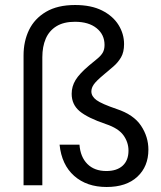

<svg xmlns="http://www.w3.org/2000/svg" viewBox="-20 -740 645 767"><path d="M405.9 7Q326.5 7 276.3 -37.4Q226.2 -81.7 218 -162.2H297.5Q301 -113.1 329 -85Q357.1 -56.8 404.9 -56.8Q447 -56.8 470.2 -78.2Q493.3 -99.6 493.3 -138.2Q493.3 -171.5 473.2 -199.5Q453 -227.6 403 -244.3Q330 -269.1 298.1 -295.8Q266.3 -322.5 266.3 -365.3Q266.3 -394.8 281.9 -420.4Q297.5 -446 336 -478.5Q355.5 -494.7 369.2 -505.9Q382.8 -517 390.2 -529.3Q397.6 -541.6 397.6 -560.6Q397.6 -601.9 365.9 -627.4Q334.3 -653 279.2 -653Q234.4 -653 205.4 -635.1Q176.4 -617.2 162.7 -585.4Q149.1 -553.6 149.1 -511.3V0H74.1V-518.8Q74.1 -574.8 95.9 -620.2Q117.8 -665.5 163.8 -692.8Q209.8 -720 280 -720Q344.4 -720 387.9 -698Q431.3 -676 453.5 -640.3Q475.6 -604.6 475.6 -563.8Q475.6 -531.6 463.5 -510.9Q451.3 -490.1 432.5 -474Q413.6 -457.9 392.8 -440.4Q364.6 -416.8 354.8 -402.8Q345 -388.8 345 -374.7Q345 -355.2 365.4 -340.1Q385.8 -325.1 446.6 -304.4Q513.8 -282.1 543.3 -237.9Q572.8 -193.7 572.8 -142.2Q572.8 -75 528.7 -34Q484.6 7 405.9 7Z"/></svg>

Font: Envelope Sans Variable
Style: Regular
Weight: 500
Designer: Andreas Rasmussen / Norman Anderson
Foundry: mail.de GmbH
Version: Version 1.150